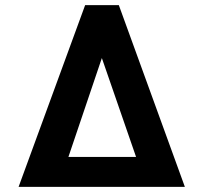

<svg xmlns="http://www.w3.org/2000/svg" viewBox="-20 -731 796 751"><path d="M52.7 0H703.1L444.8 -710.9H313ZM247.6 -117.2 378.4 -503.9 512.2 -117.2Z"/></svg>

Font: Tuffy
Style: Bold
Weight: 700
Designer: Thatcher Ulrich, Karoly Barta, Michael Everson
Version: Version 001.270